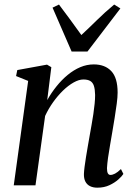

<svg xmlns="http://www.w3.org/2000/svg" viewBox="-20 -836 612 866"><path d="M193 -384.5Q211.5 -417.5 234.8 -446.5Q258 -475.5 285.2 -498Q312.5 -520.5 342 -533Q371.5 -545.5 403 -545.5Q453.5 -545.5 482 -515.2Q510.5 -485 510.5 -418.5Q510.5 -398 506.5 -368Q502.5 -338 497.2 -304.8Q492 -271.5 486.5 -240.5Q482 -212.5 476.5 -182Q471 -151.5 467.2 -124Q463.5 -96.5 462.5 -77.5Q462.5 -61.5 466.5 -54.2Q470.5 -47 478 -47Q487.5 -47 499 -53Q510.5 -59 525.5 -73.5L536.5 -51.5Q530 -41 513.8 -26.5Q497.5 -12 473.8 -0.8Q450 10.5 419 10.5Q399.5 10.5 385.8 3.5Q372 -3.5 365 -17.2Q358 -31 358.5 -51.5Q359 -64.5 361.5 -84Q364 -103.5 367.8 -127.2Q371.5 -151 376 -176Q380.5 -201 384.5 -224.5Q388.5 -248 393 -272.5Q397.5 -297 401 -321.2Q404.5 -345.5 406.8 -367.5Q409 -389.5 409 -407.5Q408.5 -433.5 403.5 -448.8Q398.5 -464 387 -470.8Q375.5 -477.5 356 -477.5Q336 -477.5 312 -464Q288 -450.5 264.2 -427.5Q240.5 -404.5 219.5 -375Q198.5 -345.5 183.5 -313L140 0H42L107 -471L52.5 -493L58 -520L192 -544.5L211.5 -533ZM303 -603.5 217 -801.5 246 -815.5Q270 -784 295.2 -749.5Q320.5 -715 347 -678Q383.5 -712 418.2 -746.2Q453 -780.5 495 -815.5L523 -798L374.5 -603.5Z"/></svg>

Font: Merriweather 72pt
Style: Italic
Weight: 400
Italic angle: -7.8°
Version: Version 2.101